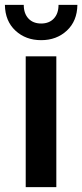

<svg xmlns="http://www.w3.org/2000/svg" viewBox="-23 -764 336 784"><path d="M82 0V-534H207V0ZM145 -600Q82 -600 40 -639Q-2 -678 -3 -744H74Q74 -709 93 -688.5Q112 -668 145 -668Q178 -668 197 -688.5Q216 -709 216 -744H293Q292 -678 250 -639Q208 -600 145 -600Z"/></svg>

Font: Montserrat Thin SemiBold
Style: Regular
Weight: 600
Version: Version 9.000